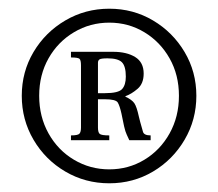

<svg xmlns="http://www.w3.org/2000/svg" viewBox="-20 -695 501 441"><path d="M231 -274Q176 -274 130 -301Q84 -328 57 -374Q30 -420 30 -475Q30 -530 57 -575.5Q84 -621 130 -648Q176 -675 231 -675Q286 -675 331.5 -648Q377 -621 404 -575.5Q431 -530 431 -475Q431 -420 404 -374Q377 -328 331.5 -301Q286 -274 231 -274ZM231 -306Q275 -306 311.5 -328Q348 -350 369.5 -388.5Q391 -427 391 -475Q391 -523 369.5 -561Q348 -599 311.5 -621Q275 -643 231 -643Q187 -643 150 -621Q113 -599 91.5 -561Q70 -523 70 -475Q70 -427 91.5 -388.5Q113 -350 150 -328Q187 -306 231 -306ZM143 -373V-384Q159 -384 162.5 -388Q166 -392 166 -402V-545Q166 -557 162.5 -560Q159 -563 143 -563V-576H240Q271 -576 290.5 -564Q310 -552 310 -526Q310 -503 296 -491Q282 -479 268 -474V-473Q283 -466 288.5 -458Q294 -450 299 -427L302 -415Q306 -400 308.5 -392Q311 -384 326 -384V-373H277Q274 -380 271 -386Q268 -392 265 -405L259 -434Q255 -452 250.5 -459.5Q246 -467 221 -467H205V-402Q205 -391 209 -387.5Q213 -384 231 -384V-373ZM205 -481H221Q252 -481 260.5 -490.5Q269 -500 269 -519Q269 -543 260 -552Q251 -561 227 -561Q212 -561 208.5 -558.5Q205 -556 205 -551Z"/></svg>

Font: Frank Ruhl Libre Light
Style: Regular
Weight: 300
Designer: Yanek Iontef
Foundry: Fontef
Version: Version 6.003;gftools[0.9.30]